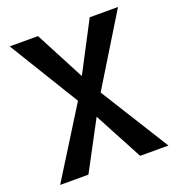

<svg xmlns="http://www.w3.org/2000/svg" viewBox="-126 -798 839 903"><g transform="rotate(-20 293.0 -346.5)"><path d="M422.4 0 293 -242.7 163.6 0H22L236.3 -343.3L22 -693.4H163.6L293 -446.3L422.4 -693.4H564L349.6 -343.3L564 0Z"/></g></svg>

Font: Cascadia Mono PL SemiBold
Style: Regular
Weight: 600
Monospace: yes
Designer: Aaron Bell
Foundry: Saja Typeworks
Version: Version 2404.023; ttfautohint (v1.8.4)